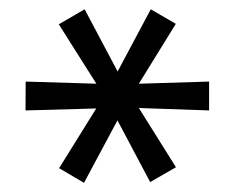

<svg xmlns="http://www.w3.org/2000/svg" viewBox="-20 -723 512 419"><path d="M307.7 -325.7 236.3 -460.3 163.3 -324 109 -356 190 -486.3 35.7 -482 36 -545 190.3 -540.3 108.3 -670 164.7 -702.7 236.7 -567 309 -702.7 363.7 -671 283 -540.3 436.3 -545V-482L283 -487.3L364 -358Z"/></svg>

Font: Asta Sans Light
Style: Regular
Weight: 300
Designer: 42dot
Version: Version 1.000